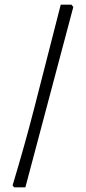

<svg xmlns="http://www.w3.org/2000/svg" viewBox="-20 -695 369 825"><path d="M287 -675H241L126 -226C100 -124.7 69.3 -15.3 34 102L41 110H89L295 -665Z"/></svg>

Font: Alegreya SC
Style: Regular
Weight: 400
Designer: Juan Pablo del Peral
Foundry: Juan Pablo del Peral
Version: Version 1.003